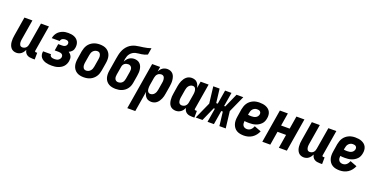

<svg xmlns="http://www.w3.org/2000/svg" viewBox="-22 -1673 5544 2825"><g transform="rotate(20 2750.0 -260.0)"><path d="M152 8Q126 8 103.5 -1.5Q81 -11 66 -29.5Q51 -48 43 -71.5Q35 -95 33 -120.5Q31 -146 32.5 -172Q34 -198 39 -223L88 -520H213L161 -206Q159 -195 158 -183Q157 -171 157.5 -159.5Q158 -148 161 -137Q164 -126 169.5 -116.5Q175 -107 185.5 -102Q196 -97 208 -97Q223 -97 238.5 -103Q254 -109 265 -121Q276 -133 282 -148Q288 -163 290 -179L347 -520H472L405 -117Q404 -113 404.5 -109Q405 -105 407.5 -102Q410 -99 414 -98Q418 -97 422 -97H442L441 8H404Q381 8 359.5 4Q338 0 320 -11.5Q302 -23 291 -41.5Q280 -60 277 -82Q268 -64 256 -47Q244 -30 227.5 -17Q211 -4 191.5 2Q172 8 152 8Z M706 8Q681 8 657 5.5Q633 3 611 -3.5Q589 -10 569 -22Q549 -34 535 -51.5Q521 -69 516 -92.5Q511 -116 515 -140L516 -147H640V-145Q638 -132 645 -121.5Q652 -111 663.5 -105.5Q675 -100 688.5 -98.5Q702 -97 715 -97Q729 -97 743.5 -100Q758 -103 770.5 -111Q783 -119 792 -132Q801 -145 803 -159Q805 -173 800 -186Q795 -199 783.5 -206Q772 -213 758 -215.5Q744 -218 730 -218H672L689 -323H747Q759 -323 771.5 -325Q784 -327 795 -333.5Q806 -340 813.5 -351Q821 -362 822 -373Q824 -385 820.5 -395.5Q817 -406 808 -412.5Q799 -419 788 -421Q777 -423 765 -423Q754 -423 742 -420.5Q730 -418 720 -412Q710 -406 702.5 -395.5Q695 -385 694 -374L693 -373H569L570 -376Q574 -398 583.5 -419.5Q593 -441 608 -459.5Q623 -478 643 -491.5Q663 -505 684.5 -513.5Q706 -522 728.5 -525Q751 -528 773 -528Q798 -528 822 -524.5Q846 -521 867.5 -512Q889 -503 906 -488Q923 -473 933.5 -452.5Q944 -432 946.5 -408Q949 -384 945 -360Q943 -345 937.5 -331Q932 -317 922 -305Q912 -293 899 -284Q886 -275 872 -269Q888 -259 900 -246Q912 -233 919.5 -216.5Q927 -200 927.5 -180.5Q928 -161 925 -142Q921 -119 911 -96.5Q901 -74 884 -55.5Q867 -37 845 -24.5Q823 -12 799.5 -4.5Q776 3 752.5 5.5Q729 8 706 8Z M1206 8Q1176 8 1147.5 2Q1119 -4 1095.5 -19Q1072 -34 1056 -56.5Q1040 -79 1032.5 -106.5Q1025 -134 1025.5 -164Q1026 -194 1031 -223L1050 -343Q1055 -368 1063.5 -393Q1072 -418 1086.5 -440Q1101 -462 1122 -479.5Q1143 -497 1167 -508Q1191 -519 1216.5 -523.5Q1242 -528 1267 -528Q1297 -528 1325.5 -522Q1354 -516 1377.5 -501Q1401 -486 1417.5 -463.5Q1434 -441 1441.5 -413.5Q1449 -386 1448.5 -356Q1448 -326 1443 -297L1423 -177Q1419 -152 1410.5 -127Q1402 -102 1387 -80Q1372 -58 1351.5 -40.5Q1331 -23 1307 -12Q1283 -1 1257 3.5Q1231 8 1206 8ZM1207 -97Q1225 -97 1242 -104.5Q1259 -112 1272 -126.5Q1285 -141 1291.5 -158.5Q1298 -176 1301 -194L1321 -314Q1323 -326 1324 -338Q1325 -350 1324 -362Q1323 -374 1319 -385Q1315 -396 1308 -405Q1301 -414 1290 -418.5Q1279 -423 1267 -423Q1249 -423 1231.5 -415.5Q1214 -408 1201 -393.5Q1188 -379 1182 -361.5Q1176 -344 1173 -326L1153 -206Q1151 -194 1150 -182Q1149 -170 1150 -158Q1151 -146 1154.5 -135Q1158 -124 1165 -115Q1172 -106 1183.5 -101.5Q1195 -97 1207 -97Z M1707 8Q1678 8 1650 2.5Q1622 -3 1598.5 -16.5Q1575 -30 1558 -51.5Q1541 -73 1533 -99.5Q1525 -126 1524.5 -155Q1524 -184 1529 -213L1562 -414Q1567 -443 1573 -472Q1579 -501 1589.5 -529.5Q1600 -558 1617 -584.5Q1634 -611 1657 -632.5Q1680 -654 1708 -668Q1736 -682 1765 -689Q1794 -696 1823.5 -699.5Q1853 -703 1882.5 -707.5Q1912 -712 1941.5 -718.5Q1971 -725 1999 -735L1982 -630Q1960 -619 1938 -612.5Q1916 -606 1893 -602.5Q1870 -599 1847.5 -597Q1825 -595 1802 -589.5Q1779 -584 1758.5 -571Q1738 -558 1722.5 -539Q1707 -520 1699 -498Q1691 -476 1687 -454Q1685 -443 1684 -432Q1683 -421 1682 -410Q1692 -430 1705.5 -447.5Q1719 -465 1737 -477.5Q1755 -490 1775.5 -496Q1796 -502 1817 -502Q1842 -502 1865.5 -494Q1889 -486 1906 -469Q1923 -452 1932 -429.5Q1941 -407 1944.5 -382Q1948 -357 1946 -331.5Q1944 -306 1940 -280L1921 -166Q1917 -142 1908.5 -118.5Q1900 -95 1884.5 -73.5Q1869 -52 1848.5 -36Q1828 -20 1804.5 -10Q1781 0 1756 4Q1731 8 1707 8ZM1708 -97Q1724 -97 1741 -103Q1758 -109 1770.5 -121.5Q1783 -134 1789.5 -150.5Q1796 -167 1799 -184L1818 -298Q1821 -315 1821 -332.5Q1821 -350 1814 -364.5Q1807 -379 1793 -388Q1779 -397 1761 -397Q1746 -397 1731 -393Q1716 -389 1703 -379Q1690 -369 1682.5 -354.5Q1675 -340 1673 -325L1651 -196Q1648 -179 1648.5 -161.5Q1649 -144 1655.5 -129Q1662 -114 1676 -105.5Q1690 -97 1708 -97Z M1966 215 2088 -520H2213L2201 -446Q2211 -464 2223.5 -479.5Q2236 -495 2252 -506Q2268 -517 2287 -522.5Q2306 -528 2325 -528Q2351 -528 2374.5 -519Q2398 -510 2414 -491.5Q2430 -473 2437.5 -449.5Q2445 -426 2448 -400.5Q2451 -375 2449 -349Q2447 -323 2443 -297L2423 -177Q2420 -156 2414.5 -135Q2409 -114 2400 -93.5Q2391 -73 2378 -54Q2365 -35 2347.5 -20.5Q2330 -6 2308.5 1Q2287 8 2266 8Q2241 8 2219 0.5Q2197 -7 2181.5 -23.5Q2166 -40 2157 -61Q2148 -82 2144 -105L2091 215ZM2212 -97Q2229 -97 2245.5 -105Q2262 -113 2273.5 -127.5Q2285 -142 2291.5 -159Q2298 -176 2301 -194L2321 -314Q2323 -326 2324 -338Q2325 -350 2323.5 -361.5Q2322 -373 2319 -384.5Q2316 -396 2309.5 -404.5Q2303 -413 2293 -418Q2283 -423 2270 -423Q2255 -423 2239 -417.5Q2223 -412 2211 -400Q2199 -388 2192.5 -372.5Q2186 -357 2183 -341L2163 -221Q2161 -208 2160 -195Q2159 -182 2159.5 -169Q2160 -156 2162 -143.5Q2164 -131 2170.5 -120.5Q2177 -110 2187.5 -103.5Q2198 -97 2212 -97Z M2648 8Q2622 8 2598.5 -1Q2575 -10 2559 -28.5Q2543 -47 2535.5 -70.5Q2528 -94 2525.5 -119.5Q2523 -145 2524.5 -171Q2526 -197 2531 -223L2550 -343Q2554 -364 2559.5 -385Q2565 -406 2574 -426.5Q2583 -447 2596 -466Q2609 -485 2626.5 -499.5Q2644 -514 2665 -521Q2686 -528 2707 -528Q2732 -528 2754.5 -520.5Q2777 -513 2792 -496.5Q2807 -480 2816 -459Q2825 -438 2829 -415L2847 -520H2972L2905 -117Q2904 -113 2904.5 -109Q2905 -105 2907.5 -102Q2910 -99 2914 -98Q2918 -97 2922 -97H2942L2941 8H2904Q2881 8 2859.5 4Q2838 0 2820 -11.5Q2802 -23 2790.5 -41.5Q2779 -60 2777 -83Q2768 -64 2755.5 -47Q2743 -30 2725.5 -17Q2708 -4 2688 2Q2668 8 2648 8ZM2704 -97Q2719 -97 2735 -102.5Q2751 -108 2763 -120Q2775 -132 2781.5 -147.5Q2788 -163 2790 -179L2810 -299Q2812 -312 2813.5 -325Q2815 -338 2814.5 -351Q2814 -364 2811.5 -376.5Q2809 -389 2803 -399.5Q2797 -410 2786.5 -416.5Q2776 -423 2762 -423Q2745 -423 2728 -415Q2711 -407 2699.5 -392.5Q2688 -378 2682 -361Q2676 -344 2673 -326L2653 -206Q2651 -194 2650 -182Q2649 -170 2650 -158.5Q2651 -147 2654 -135.5Q2657 -124 2663.5 -115.5Q2670 -107 2680.5 -102Q2691 -97 2704 -97Z M2959 0 3076 -260 3045 -520H3144L3170 -302H3194L3230 -520H3330L3294 -302H3312L3409 -520H3515L3398 -260L3429 0H3330L3304 -218H3280L3244 0H3144L3180 -218H3162L3065 0Z M3714 8Q3683 8 3654 2.5Q3625 -3 3600.5 -17.5Q3576 -32 3559.5 -55Q3543 -78 3534.5 -105.5Q3526 -133 3526 -163Q3526 -193 3531 -223L3550 -343Q3555 -368 3563.5 -393Q3572 -418 3586.5 -440Q3601 -462 3622 -479.5Q3643 -497 3667 -508Q3691 -519 3716.5 -523.5Q3742 -528 3767 -528Q3793 -528 3819 -524.5Q3845 -521 3868 -511.5Q3891 -502 3910 -486.5Q3929 -471 3940 -449Q3951 -427 3953.5 -401Q3956 -375 3951 -349Q3947 -324 3937.5 -300.5Q3928 -277 3909.5 -258Q3891 -239 3868.5 -225.5Q3846 -212 3821.5 -204.5Q3797 -197 3772.5 -194.5Q3748 -192 3724 -192Q3705 -192 3687.5 -193Q3670 -194 3651 -196Q3649 -178 3651 -159.5Q3653 -141 3662 -126.5Q3671 -112 3687.5 -104.5Q3704 -97 3723 -97Q3739 -97 3755 -102.5Q3771 -108 3783.5 -119.5Q3796 -131 3805 -145.5Q3814 -160 3820 -176L3927 -135Q3914 -104 3892.5 -76Q3871 -48 3841.5 -28.5Q3812 -9 3779 -0.5Q3746 8 3714 8ZM3724 -297Q3741 -297 3757.5 -300Q3774 -303 3789.5 -311Q3805 -319 3815.5 -333.5Q3826 -348 3829 -365Q3831 -378 3827.5 -390Q3824 -402 3814.5 -410Q3805 -418 3792.5 -420.5Q3780 -423 3767 -423Q3749 -423 3731.5 -415.5Q3714 -408 3701 -393.5Q3688 -379 3682 -361.5Q3676 -344 3673 -326L3669 -301Q3682 -299 3696 -298Q3710 -297 3724 -297Z M4002 0 4088 -520H4213L4180 -319H4314L4347 -520H4472L4386 0H4261L4296 -214H4162L4127 0Z M4652 8Q4626 8 4603.5 -1.5Q4581 -11 4566 -29.5Q4551 -48 4543 -71.5Q4535 -95 4533 -120.5Q4531 -146 4532.5 -172Q4534 -198 4539 -223L4588 -520H4713L4661 -206Q4659 -195 4658 -183Q4657 -171 4657.5 -159.5Q4658 -148 4661 -137Q4664 -126 4669.5 -116.5Q4675 -107 4685.5 -102Q4696 -97 4708 -97Q4723 -97 4738.5 -103Q4754 -109 4765 -121Q4776 -133 4782 -148Q4788 -163 4790 -179L4847 -520H4972L4905 -117Q4904 -113 4904.5 -109Q4905 -105 4907.5 -102Q4910 -99 4914 -98Q4918 -97 4922 -97H4942L4941 8H4904Q4881 8 4859.5 4Q4838 0 4820 -11.5Q4802 -23 4791 -41.5Q4780 -60 4777 -82Q4768 -64 4756 -47Q4744 -30 4727.5 -17Q4711 -4 4691.5 2Q4672 8 4652 8Z M5214 8Q5183 8 5154 2.5Q5125 -3 5100.5 -17.5Q5076 -32 5059.5 -55Q5043 -78 5034.5 -105.5Q5026 -133 5026 -163Q5026 -193 5031 -223L5050 -343Q5055 -368 5063.5 -393Q5072 -418 5086.5 -440Q5101 -462 5122 -479.5Q5143 -497 5167 -508Q5191 -519 5216.5 -523.5Q5242 -528 5267 -528Q5293 -528 5319 -524.5Q5345 -521 5368 -511.5Q5391 -502 5410 -486.5Q5429 -471 5440 -449Q5451 -427 5453.5 -401Q5456 -375 5451 -349Q5447 -324 5437.5 -300.5Q5428 -277 5409.5 -258Q5391 -239 5368.5 -225.5Q5346 -212 5321.5 -204.5Q5297 -197 5272.5 -194.5Q5248 -192 5224 -192Q5205 -192 5187.5 -193Q5170 -194 5151 -196Q5149 -178 5151 -159.5Q5153 -141 5162 -126.5Q5171 -112 5187.5 -104.5Q5204 -97 5223 -97Q5239 -97 5255 -102.5Q5271 -108 5283.5 -119.5Q5296 -131 5305 -145.5Q5314 -160 5320 -176L5427 -135Q5414 -104 5392.5 -76Q5371 -48 5341.5 -28.5Q5312 -9 5279 -0.5Q5246 8 5214 8ZM5224 -297Q5241 -297 5257.5 -300Q5274 -303 5289.5 -311Q5305 -319 5315.5 -333.5Q5326 -348 5329 -365Q5331 -378 5327.5 -390Q5324 -402 5314.5 -410Q5305 -418 5292.5 -420.5Q5280 -423 5267 -423Q5249 -423 5231.5 -415.5Q5214 -408 5201 -393.5Q5188 -379 5182 -361.5Q5176 -344 5173 -326L5169 -301Q5182 -299 5196 -298Q5210 -297 5224 -297Z"/></g></svg>

Font: Iosevka Term Curly Extrabold
Style: Italic
Weight: 800
Italic angle: -9°
Designer: Belleve Invis
Foundry: Belleve Invis
Version: Version 32.3.0